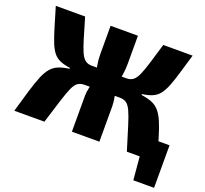

<svg xmlns="http://www.w3.org/2000/svg" viewBox="-140 -857 1256 1175"><g transform="rotate(20 488.0 -269.5)"><path d="M976 -126V0H755V-126ZM976 -7V151H841L827 -7ZM921 -690Q899 -616 883.5 -563Q868 -510 853.5 -474Q839 -438 821.5 -415Q804 -392 777 -380Q750 -368 710 -363V-357Q752 -351 780 -339.5Q808 -328 828 -304.5Q848 -281 864.5 -242Q881 -203 898.5 -144Q916 -85 940 0H744Q715 -94 697 -152.5Q679 -211 664.5 -242Q650 -273 633 -284.5Q616 -296 590 -296L589 -421Q614 -421 631 -434Q648 -447 661.5 -477.5Q675 -508 691 -560Q707 -612 730 -690ZM221 -690Q244 -612 259.5 -560Q275 -508 288.5 -477.5Q302 -447 319 -434Q336 -421 361 -421L360 -296Q335 -296 318 -284.5Q301 -273 287 -242Q273 -211 254.5 -152.5Q236 -94 207 0H11Q35 -85 53 -144Q71 -203 87 -242Q103 -281 123 -304.5Q143 -328 171 -339.5Q199 -351 241 -357V-363Q201 -368 174 -380Q147 -392 129.5 -415Q112 -438 98 -474Q84 -510 68 -563Q52 -616 30 -690ZM428 -421V-296H332V-421ZM565 -690V-506Q565 -470 559 -432.5Q553 -395 539 -362Q550 -331 557.5 -295.5Q565 -260 565 -231V0H386V-231Q386 -260 394.5 -295.5Q403 -331 414 -362Q400 -395 393.5 -432.5Q387 -470 387 -506V-690ZM620 -421V-296H525V-421Z"/></g></svg>

Font: Exo 2 ExtraBold
Style: Regular
Weight: 800
Designer: Natanael Gama
Foundry: Natanael Gama
Version: Version 2.010